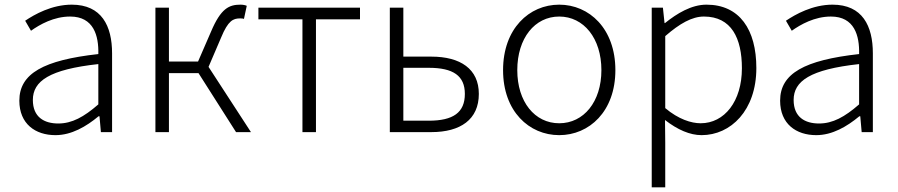

<svg xmlns="http://www.w3.org/2000/svg" viewBox="-20 -567 3852 824"><path d="M218 13C287 13 350 -24 403 -68H407L413 0H461V-338C461 -456 416 -547 288 -547C202 -547 128 -505 88 -478L113 -435C151 -462 211 -496 281 -496C382 -496 404 -414 402 -335C168 -309 63 -252 63 -135C63 -35 132 13 218 13ZM230 -37C170 -37 121 -64 121 -138C121 -219 192 -269 402 -292V-119C340 -65 289 -37 230 -37Z M647 0H705V-253H832L993 0H1057L875 -280L929 -406C959 -479 981 -488 1010 -488C1018 -488 1021 -488 1027 -486L1039 -542C1033 -545 1022 -547 1012 -547C963 -547 928 -531 886 -432L830 -303H705V-534H647Z M1278 0H1336V-484H1525V-534H1089V-484H1278Z M1653 0H1831C1956 0 2035 -54 2035 -164C2035 -271 1956 -324 1831 -324H1711V-534H1653ZM1711 -49V-276H1820C1925 -276 1975 -242 1975 -164C1975 -84 1925 -49 1820 -49Z M2380 13C2509 13 2621 -89 2621 -266C2621 -444 2509 -547 2380 -547C2251 -547 2139 -444 2139 -266C2139 -89 2251 13 2380 13ZM2380 -38C2275 -38 2200 -130 2200 -266C2200 -403 2275 -496 2380 -496C2485 -496 2561 -403 2561 -266C2561 -130 2485 -38 2380 -38Z M2777 237H2835V46L2834 -52C2888 -10 2941 13 2991 13C3116 13 3226 -93 3226 -275C3226 -440 3154 -547 3012 -547C2947 -547 2885 -509 2834 -468H2832L2825 -534H2777ZM2987 -38C2947 -38 2892 -55 2835 -103V-412C2897 -466 2950 -496 3001 -496C3119 -496 3164 -403 3164 -274C3164 -132 3089 -38 2987 -38Z M3483 13C3552 13 3615 -24 3668 -68H3672L3678 0H3726V-338C3726 -456 3681 -547 3553 -547C3467 -547 3393 -505 3353 -478L3378 -435C3416 -462 3476 -496 3546 -496C3647 -496 3669 -414 3667 -335C3433 -309 3328 -252 3328 -135C3328 -35 3397 13 3483 13ZM3495 -37C3435 -37 3386 -64 3386 -138C3386 -219 3457 -269 3667 -292V-119C3605 -65 3554 -37 3495 -37Z"/></svg>

Font: Noto Sans CJK SC Light
Style: Regular
Weight: 300
Designer: Ryoko NISHIZUKA 西塚涼子 (kana, bopomofo & ideographs); Paul D. Hunt (Latin, Greek & Cyrillic); Sandoll Communications 산돌커뮤니
Foundry: Adobe
Version: Version 2.004;hotconv 1.0.118;makeotfexe 2.5.65603